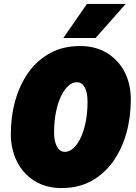

<svg xmlns="http://www.w3.org/2000/svg" viewBox="-20 -944 690 976"><path d="M293 12Q214 12 156 -24Q98 -60 66.5 -122.5Q35 -185 35 -263Q35 -353 58 -434Q81 -515 125.5 -577Q170 -639 235.5 -674.5Q301 -710 387 -710Q466 -710 524 -674.5Q582 -639 613.5 -578Q645 -517 645 -438Q645 -347 622 -266Q599 -185 554.5 -122.5Q510 -60 444.5 -24Q379 12 293 12ZM309 -172Q333 -172 354 -191.5Q375 -211 391 -245.5Q407 -280 416 -326.5Q425 -373 425 -426Q425 -476 410 -501Q395 -526 371 -526Q347 -526 326 -506.5Q305 -487 289 -452.5Q273 -418 264 -371.5Q255 -325 255 -272Q255 -239 262 -217Q269 -195 281 -183.5Q293 -172 309 -172ZM302 -751 422 -924H619L466 -751Z"/></svg>

Font: Azeret Mono Thin Black
Style: Italic
Weight: 900
Italic angle: -12°
Version: Version 1.002